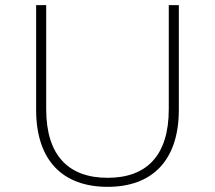

<svg xmlns="http://www.w3.org/2000/svg" viewBox="-20 -720 833 744"><path d="M397 4C568 4 673 -96 673 -295V-700H634V-297C634 -117 548 -31 397 -31C246 -31 159 -117 159 -297V-700H120V-295C120 -96 225 4 397 4Z"/></svg>

Font: Montserrat-Alt1 ExtLt
Style: Regular
Weight: 200
Designer: Differentunic
Foundry: Differentunic
Version: Version 7.222